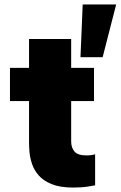

<svg xmlns="http://www.w3.org/2000/svg" viewBox="-20 -836 544 866"><path d="M343 -578 353 -816H504L443 -578ZM311 10Q251 10 213 -5.5Q175 -21 154 -45.5Q133 -70 124 -98Q115 -126 113 -150.5Q111 -175 111 -191V-380H25V-530H111V-660H301V-530H404V-380H301V-198Q301 -170 316 -152.5Q331 -135 371 -135Q387 -135 398 -137.5Q409 -140 409 -140V0Q409 0 379.5 5Q350 10 311 10Z"/></svg>

Font: Be Vietnam Pro Black
Style: Regular
Weight: 900
Designer: Lam Bao, Tony Le, Vietanh Nguyen
Foundry: Yellow Type Foundry
Version: Version 1.002; ttfautohint (v1.8.3)